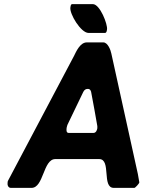

<svg xmlns="http://www.w3.org/2000/svg" viewBox="-20 -913 712 933"><path d="M17 -27C15 -15 19 0 33 0H133C193 0 189 -140 249 -140H462C522 -140 473 0 533 0H633C637 0 657 -21 657 -27C657 -29 652 -57 650 -67C631 -155 540 -565 521 -653C518 -669 504 -707 482 -707H402C369 -707 350 -662 339 -640C291 -549 66 -124 18 -33ZM304 -293C304 -296 308 -306 308 -307L385 -467C391 -478 398 -481 407 -481C419 -481 423 -470 424 -460C429 -436 449 -324 453 -300V-290C452 -282 447 -267 434 -267H314C300 -267 303 -285 304 -293ZM322 -877C317 -846 373 -753 410 -753H490C499 -753 499 -766 500 -770C504 -794 466 -893 431 -893H331C323 -893 323 -881 322 -877Z"/></svg>

Font: Asimov Print
Style: CIt
Weight: 500
Designer: Google
Version: Version 2.000980: 2014